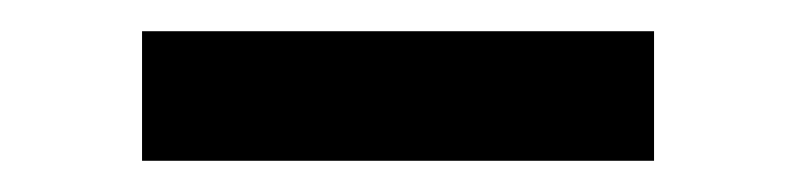

<svg xmlns="http://www.w3.org/2000/svg" viewBox="-20 -770 510 123"><path d="M399 -667H71V-750H399Z"/></svg>

Font: Hind Siliguri SemiBold
Style: Regular
Weight: 600
Designer: Jyotish Sonowal
Foundry: Indian Type Foundry
Version: Version 1.001;PS 1.0;hotconv 1.0.86;makeotf.lib2.5.63406; tt